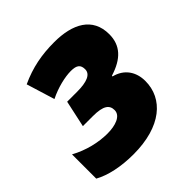

<svg xmlns="http://www.w3.org/2000/svg" viewBox="-158 -683 812 812"><g transform="rotate(-45 248.0 -276.5)"><path d="M186 10C353 10 441 -69 441 -174C441 -228 413 -272 356 -286L357 -290C434 -314 473 -355 473 -422C473 -522 394 -563 284 -563C210 -563 145 -551 76 -519L115 -392C161 -415 213 -427 248 -427C284 -427 296 -415 296 -389C296 -359 262 -346 205 -346H145L119 -226H179C242 -226 262 -209 262 -179C262 -144 217 -130 171 -130C117 -130 57 -144 2 -174V-29C47 -4 112 10 186 10Z"/></g></svg>

Font: Noto Sans UI SemiCondensed Black
Style: Italic
Weight: 900
Width: 4
Italic angle: -372°
Designer: Monotype Design Team
Foundry: Monotype Imaging Inc.
Version: Version 1.901